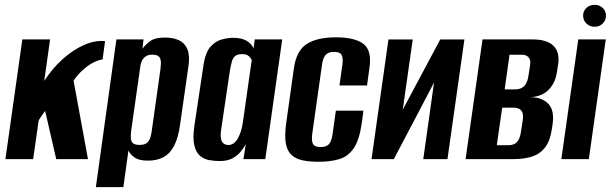

<svg xmlns="http://www.w3.org/2000/svg" viewBox="-20 -658 2528 794"><path d="M2.4 0 72.4 -495H187.1L163 -323.4Q196.9 -375.8 239.8 -414.2Q282.8 -452.5 328.2 -472.3Q373.5 -492.1 414.5 -487.9L404.3 -412.7Q379.7 -407.8 359 -395.6Q338.4 -383.4 321.9 -367.9Q311 -358.4 301.9 -347.6Q292.7 -336.8 284.2 -324.7L343.8 0H212.5L166.7 -199.1Q158.9 -189.7 151.9 -178.5Q144.9 -167.3 140 -160.4L117.1 0Z M376.4 116 461.4 -495H573.5L569.1 -456.2Q580.8 -473 600.9 -487.9Q621 -502.7 661.8 -502.7Q696.6 -502.7 720.5 -491.4Q744.4 -480 755 -454.3Q765.7 -428.5 759.4 -385L725 -144.8Q717.6 -89.6 700.7 -56.4Q683.7 -23.1 656.7 -8.4Q629.7 6.3 591.5 6.3Q555.5 6.3 537.3 -6.2Q519.1 -18.7 511.1 -35.4L490.1 116ZM557 -58.7Q576.3 -58.7 586.2 -66.1Q596.1 -73.5 600.9 -87.1Q605.6 -100.6 607.6 -117L643.7 -373.2Q645.3 -386 645.5 -396.6Q645.6 -407.2 642.8 -415.2Q640 -423.1 632.1 -427.5Q624.2 -431.9 609.4 -431.9Q595.2 -431.9 586.2 -427.1Q577.1 -422.3 571.8 -414.9Q566.4 -407.6 563.8 -399Q561.2 -390.4 560.2 -382.7L522 -114.1Q520.1 -97.4 521.3 -84.5Q522.4 -71.6 530.7 -65.2Q539 -58.7 557 -58.7Z M888.5 8Q867.2 8 845.4 4.1Q823.6 0.3 807.1 -13.6Q790.6 -27.5 783.5 -57.2Q776.3 -86.8 784 -138.7L821.5 -388.8Q829.1 -440.3 850 -464.1Q870.9 -487.9 896.6 -494.7Q922.3 -501.6 943.5 -501.6Q980.3 -501.6 1000.9 -488.7Q1021.5 -475.8 1028.5 -457.7L1033.5 -495H1147.1L1077.1 0H986.7L996.3 -61.6Q988.3 -46.8 975.3 -30.8Q962.4 -14.8 941.5 -3.4Q920.6 8 888.5 8ZM924 -58.4Q937.4 -58.4 947.1 -65.9Q956.8 -73.4 963.5 -85.4Q970.1 -97.5 974.6 -111Q979.2 -124.6 981.6 -136.5Q984 -148.5 985 -156.5L1021.1 -410.4Q1019.1 -413.3 1015.5 -418.9Q1012 -424.5 1004 -429.3Q996.1 -434.1 980.6 -434.1Q962.5 -434.1 952.9 -426.6Q943.3 -419.1 939 -404Q934.8 -388.9 930.5 -364.7L893.9 -117.6Q891.6 -99.3 893.4 -87.5Q895.1 -75.6 899.9 -69.5Q904.7 -63.4 911.1 -60.9Q917.4 -58.4 924 -58.4Z M1297.7 11Q1259.6 11 1231.3 5Q1203 -1 1185.2 -17.5Q1167.4 -34 1161.8 -66.4Q1156.3 -98.7 1164 -151.7L1195.5 -376.8Q1206.2 -449.2 1248.8 -476.4Q1291.5 -503.6 1369.7 -503.6Q1447.6 -503.6 1483 -476.4Q1518.5 -449.2 1507.8 -376.8L1497.8 -304.5H1383.8L1395.9 -390.1Q1399.8 -418.9 1392.6 -431.1Q1385.5 -443.4 1361.2 -443.4Q1338 -443.4 1326.8 -431.1Q1315.5 -418.9 1311.6 -390.1L1271.2 -104.7Q1267.3 -74 1274.8 -61.9Q1282.3 -49.9 1305.5 -49.9Q1329.7 -49.9 1340.5 -61.9Q1351.2 -74 1355.5 -104.7L1368.9 -200.3H1482.9L1476.6 -152.4Q1466.9 -81.6 1444 -46.8Q1421.2 -12 1384.7 -0.5Q1348.1 11 1297.7 11Z M1516.4 0 1586.4 -494.7H1686.8L1645.6 -204.5L1800.5 -494.7H1900.5L1830.5 0H1730.4L1775 -317Q1733.2 -237.5 1692.1 -158.5Q1651 -79.6 1608.6 0Z M1905.4 0 1975.4 -495H2182.3Q2241.9 -495 2268.5 -468.9Q2295.1 -442.8 2288.5 -394.3L2283.2 -360.4Q2276.9 -315.9 2249.8 -287.8Q2222.8 -259.6 2176.4 -256.2V-255.8Q2220.6 -255.8 2247 -229.3Q2273.3 -202.7 2265.3 -144.7L2262 -123.7Q2255 -75.1 2234 -48.1Q2212.9 -21.1 2180.2 -10.5Q2147.4 0 2103.3 0ZM2034.4 -57.5H2081.8Q2096.1 -57.5 2106.8 -62.5Q2117.5 -67.4 2124.6 -80.4Q2131.8 -93.3 2135 -117.2L2142.1 -163.1Q2144.4 -181.7 2140.4 -192.5Q2136.4 -203.3 2126.4 -208Q2116.4 -212.8 2101.4 -212.8H2056.8ZM2067 -288.4H2111.2Q2134.5 -288.4 2148.2 -302.4Q2161.8 -316.4 2165.8 -347.5L2172.5 -390.5Q2175.4 -410.1 2165.9 -420.9Q2156.4 -431.7 2137.7 -431.7H2087.1Z M2301.4 0 2371.4 -495H2485.1L2415.1 0ZM2439 -547.4Q2418.7 -547.4 2405.1 -560.7Q2391.4 -574 2391.4 -593.2Q2391.4 -612.5 2405.1 -625.3Q2418.7 -638.1 2439 -638.1Q2459.2 -638.1 2472.5 -625.3Q2485.9 -612.5 2485.9 -593.2Q2485.9 -574 2472.5 -560.7Q2459.2 -547.4 2439 -547.4Z"/></svg>

Font: Alumni Sans Thin
Style: Italic
Weight: 100
Italic angle: -8°
Designer: Robert E. Leuschke
Foundry: Robert E. Leuschke
Version: Version 1.016